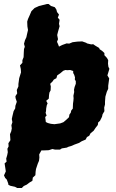

<svg xmlns="http://www.w3.org/2000/svg" viewBox="-45 -729 580 960"><path d="M30 205 7 200 -3 195 -4 188 -11 169 -19 161 -25 148 -16 128 -18 114 -22 88 -12 79 -14 64 -9 47 -6 32 -8 15 -2 3 -3 -13 7 -28 6 -44 5 -58 11 -72 14 -87 12 -103 17 -118 14 -134 17 -148 23 -173 31 -187 32 -200 39 -220 33 -238 32 -248 41 -262 39 -279 47 -297V-309L49 -323L51 -338L56 -354L60 -367L59 -384L55 -402L67 -415V-428L73 -443L74 -467L75 -484L79 -495L75 -510L80 -528L87 -543L89 -553L95 -579L92 -597L91 -621L95 -634L104 -654L112 -673L128 -689L139 -694L150 -699L170 -704L190 -709H198L210 -699L229 -693L237 -681L240 -669L250 -656L244 -641L253 -630L250 -610L253 -598L245 -570L241 -554L245 -533L240 -520L245 -509L250 -496L266 -504L288 -512L301 -511L318 -518L342 -521L366 -522L386 -515L390 -512L411 -507L421 -508L431 -501L451 -489L453 -483L465 -475L477 -464V-453L490 -439L496 -428L495 -411L497 -395L502 -385L496 -365L492 -352L501 -337L499 -322L496 -300V-285L489 -270L482 -246L480 -220V-207L476 -191L477 -173L468 -158L465 -145L455 -125L446 -117L444 -104L433 -90L423 -75L408 -63L401 -50L390 -44L383 -31L364 -23L349 -14L327 -6L311 1L297 5L289 9L264 13L255 19H230L217 16L199 22L174 23H162L151 43L152 59L150 75L144 89L135 116L133 130L132 147L119 159L117 175L102 184L89 194L74 201L64 211H41ZM256 -112 272 -118 284 -128 300 -143 302 -156 309 -166 311 -176 319 -186 320 -211 322 -225 323 -238 322 -250 326 -269 325 -280 328 -294 334 -310V-323L329 -332L330 -342L326 -355L321 -364V-374L306 -379L291 -378L282 -379L271 -375L257 -363L241 -352L237 -338L224 -331L218 -322L206 -310L209 -297L208 -277L202 -266L200 -252L199 -236L186 -225L193 -212L189 -203L186 -187L185 -173L183 -165L188 -151L181 -144L183 -129L184 -119L194 -114L209 -110L227 -108Z"/></svg>

Font: Winky Rough
Style: Bold Italic
Weight: 700
Italic angle: -8.97852°
Designer: Simon Atzbach
Foundry: typofactur
Version: Version 1.206; ttfautohint (v1.8.4.7-5d5b)